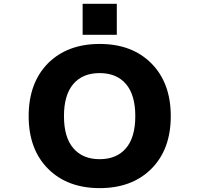

<svg xmlns="http://www.w3.org/2000/svg" viewBox="-20 -972 1040 1004"><path d="M363.3 -197.3Q412.1 -139.6 501 -139.6Q589.8 -139.6 638.7 -196.8Q687.5 -253.9 687.5 -364.7Q687.5 -475.6 638.7 -532.7Q589.8 -589.8 501 -589.8Q412.1 -589.8 363.3 -532.7Q314.5 -475.6 314.5 -364.7Q314.5 -253.9 363.3 -197.3ZM230.5 -640.6Q332 -742.2 501.5 -742.2Q670.9 -742.2 772 -640.1Q873 -538.1 873 -364.7Q873 -191.4 772 -89.8Q670.9 11.7 501.5 11.7Q332 11.7 231 -89.8Q129.9 -191.4 129.9 -364.7Q129.9 -538.1 230.5 -640.6ZM412.1 -790V-952.1H590.8V-790Z"/></svg>

Font: Gen Shin Gothic Monospace Heavy
Style: Bold
Weight: 800
Designer: [Source Han Sans]
Ryoko NISHIZUKA  (kana & ideographs); Paul D. Hunt (Latin, Greek & Cyrillic); Wenlong ZHANG  (bopomofo
Version: Version 1.002.20150607